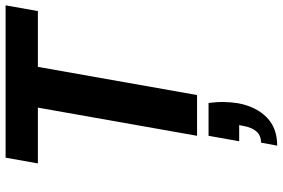

<svg xmlns="http://www.w3.org/2000/svg" viewBox="-186 -554 1033 702"><g transform="rotate(-90 331.0 -203.5)"><path d="M185 0 288 -582H84L105 -700H662L641 -582H437L334 0ZM149 293 160 234Q185 234 200 218Q215 202 221 170L224 154H165L185 42H305Q309 71 308.5 98Q308 125 304 150Q292 215 253 254Q214 293 149 293Z"/></g></svg>

Font: DM Sans 17pt Black
Style: Italic
Weight: 900
Italic angle: -10°
Version: Version 4.004;gftools[0.9.30]